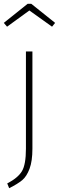

<svg xmlns="http://www.w3.org/2000/svg" viewBox="-21 -790 309 1007"><path d="M149 -520V-10Q149 55 134 95Q119 135 96 154.5Q73 174 27 197L17 172Q73 143 94 108Q115 73 115 -10V-520ZM-1 -670 124 -770H143L268 -670L252 -650L133 -735L16 -650Z"/></svg>

Font: FiraSans
Style: Regular
Weight: 200
Designer: Carrois Corporate & Edenspiekermann AG
Foundry: Carrois Corporate GbR & Edenspiekermann AG
Version: Version 3.106;PS 003.106;hotconv 1.0.70;makeotf.lib2.5.58329